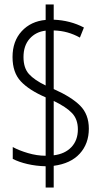

<svg xmlns="http://www.w3.org/2000/svg" viewBox="-20 -780 452 858"><path d="M184 -37Q141 -38 102.5 -47Q64 -56 37 -70V-123Q64 -108 104.5 -96Q145 -84 184 -84V-345Q110 -377 73 -416.5Q36 -456 36 -525Q36 -596 77 -640.5Q118 -685 184 -691V-760H220V-692Q294 -689 355 -657L337 -612Q310 -627 281.5 -635Q253 -643 220 -644V-382Q299 -347 338 -308Q377 -269 377 -205Q377 -138 336.5 -93.5Q296 -49 220 -39V58H184ZM184 -643Q140 -638 112.5 -607Q85 -576 85 -525Q85 -476 109.5 -449Q134 -422 184 -398ZM220 -86Q270 -92 299 -122.5Q328 -153 328 -202Q328 -247 302 -274.5Q276 -302 220 -329Z"/></svg>

Font: Noto Sans Thai ExtCond Light
Style: Regular
Weight: 300
Width: 2
Designer: Monotype Design Team
Foundry: Monotype Imaging Inc.
Version: Version 2.002; ttfautohint (v1.8.4.7-5d5b)